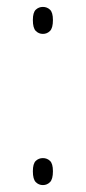

<svg xmlns="http://www.w3.org/2000/svg" viewBox="-20 -530 250 555"><path d="M104 -432Q92 -432 83.5 -440.5Q75 -449 75 -472Q75 -494 83.5 -502Q92 -510 104 -510Q116 -510 124.5 -502Q133 -494 133 -472Q133 -449 124.5 -440.5Q116 -432 104 -432ZM104 5Q92 5 83.5 -3.5Q75 -12 75 -35Q75 -57 83.5 -65Q92 -73 104 -73Q116 -73 124.5 -65Q133 -57 133 -35Q133 -12 124.5 -3.5Q116 5 104 5Z"/></svg>

Font: Noto Serif Lao SemiCondensed Thin
Style: Regular
Weight: 100
Width: 4
Designer: Monotype Design Team
Foundry: Monotype Imaging Inc.
Version: Version 2.003; ttfautohint (v1.8.4.7-5d5b)